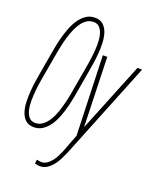

<svg xmlns="http://www.w3.org/2000/svg" viewBox="-167 -820 930 1132"><g transform="rotate(20 297.5 -254.0)"><path d="M284.2 -297.4Q280.3 -274.9 274.7 -243.4Q269 -211.9 260.5 -178Q252 -144 239.3 -110.4Q226.6 -76.7 208.5 -50Q190.4 -23.4 166 -6.8Q141.6 9.8 109.9 9.8Q77.1 9.8 58.1 -7.8Q39.1 -25.4 29.8 -53.5Q20.5 -81.5 19.3 -116.5Q18.1 -151.4 20.8 -185.5Q23.4 -219.7 28.3 -249.5Q33.2 -279.3 36.1 -297.4L56.2 -413.6Q60.1 -436 65.7 -467.5Q71.3 -499 80.1 -533Q88.9 -566.9 101.6 -600.6Q114.3 -634.3 132.3 -660.9Q150.4 -687.5 174.6 -704.1Q198.7 -720.7 231 -720.7Q263.7 -720.7 282.7 -703.1Q301.8 -685.5 311 -657.5Q320.3 -629.4 321.5 -594.5Q322.8 -559.6 319.8 -525.4Q316.9 -491.2 312 -461.4Q307.1 -431.6 304.2 -413.6ZM278.3 -414.6Q280.8 -427.7 285.2 -453.6Q289.6 -479.5 293 -510.5Q296.4 -541.5 296.9 -574.2Q297.4 -606.9 291.3 -633.5Q285.2 -660.2 271 -677.2Q256.8 -694.3 231 -694.3Q204.6 -694.3 184.3 -678.7Q164.1 -663.1 148.7 -637.9Q133.3 -612.8 122.3 -581.5Q111.3 -550.3 103.8 -519.3Q96.2 -488.3 91.1 -460.4Q85.9 -432.6 83 -414.6L62.5 -297.4Q60.1 -284.2 55.7 -258.3Q51.3 -232.4 48.1 -201.2Q44.9 -169.9 44.4 -137.2Q43.9 -104.5 49.8 -77.6Q55.7 -50.8 69.8 -33.7Q84 -16.6 109.4 -16.6Q135.7 -16.6 156.2 -32.2Q176.8 -47.9 192.4 -73Q208 -98.1 218.8 -129.6Q229.5 -161.1 237.3 -192.4Q245.1 -223.6 249.8 -251.5Q254.4 -279.3 257.8 -297.4ZM389.6 -91.8 565.9 -527.8H595.2L347.2 87.9Q338.9 106.9 327.6 128.9Q316.4 150.9 301.3 169.4Q286.1 188 266.8 200.7Q247.6 213.4 223.6 213.4Q214.8 213.4 207 211.7Q199.2 210 190.9 208L193.8 183.1Q200.7 184.6 208 186Q215.3 187.5 222.7 187.5Q241.7 187.5 257.3 176.8Q272.9 166 285.4 150.1Q297.9 134.3 306.9 116Q315.9 97.7 322.3 83L365.2 -29.8L348.6 -528.3H376.5Z"/></g></svg>

Font: Roboto Mono Thin
Style: Italic
Weight: 250
Designer: Google
Version: Version 2.000985; 2015; ttfautohint (v1.3)